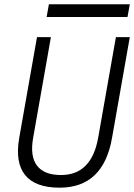

<svg xmlns="http://www.w3.org/2000/svg" viewBox="-20 -867 626 897"><path d="M258.3 9.8Q145 9.8 97.4 -49.1Q49.8 -107.9 69.8 -222.7L152.8 -693.4H217.8L134.8 -222.7Q119.6 -137.2 152.8 -93.3Q186 -49.3 265.1 -49.3Q407.2 -49.3 438.5 -222.7L521.5 -693.4H586.4L503.4 -222.7Q462.9 9.8 258.3 9.8ZM197.8 -787.6 208.5 -847.2H586.4L575.7 -787.6Z"/></svg>

Font: Cascadia Code PL Light
Style: Italic
Weight: 300
Italic angle: -10°
Monospace: yes
Designer: Aaron Bell
Foundry: Saja Typeworks
Version: Version 2404.023; ttfautohint (v1.8.4)